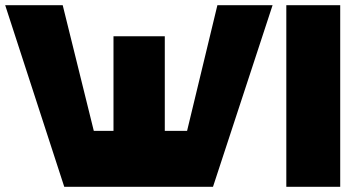

<svg xmlns="http://www.w3.org/2000/svg" viewBox="-23 -721 1392 741"><path d="M613 -216V-581H415V-216H339L219 -701H-3L225 0H359H415H585H613H799L1029 -701H816L699 -216Z M1290 0V-701H1082V0Z"/></svg>

Font: Radio Edit
Style: P3
Weight: 800
Version: Version 3.001;PS 003.001;hotconv 1.0.70;makeotf.lib2.5.58329